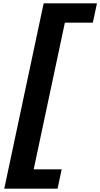

<svg xmlns="http://www.w3.org/2000/svg" viewBox="-20 -880 606 1160"><path d="M243.8 -860 5.7 260H327.7L352.6 143H183.6L371.9 -743H540.9L565.8 -860Z"/></svg>

Font: Hussar Nova
Style: 76
Weight: 700
Foundry: Cannot Into Space Fonts
Version: Version 0.99